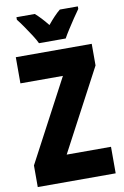

<svg xmlns="http://www.w3.org/2000/svg" viewBox="-100 -984 671 1041"><g transform="rotate(-10 235.5 -463.5)"><path d="M450 0H21V-119L260 -570H26V-714H444V-595L206 -146H450ZM163 -767Q155 -785 137 -813Q119 -841 99.5 -869Q80 -897 67 -913V-927H168Q183 -914 200 -896Q217 -878 236 -854Q276 -903 306 -927H405V-913Q391 -894 373 -867Q355 -840 338 -813.5Q321 -787 310 -767Z"/></g></svg>

Font: Noto Sans Tamil ExtraCondensed Black
Style: Regular
Weight: 900
Width: 2
Designer: Jelle Bosma - Monotype Design Team
Foundry: Monotype Imaging Inc.
Version: Version 2.004; ttfautohint (v1.8.4.7-5d5b)